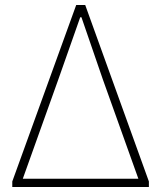

<svg xmlns="http://www.w3.org/2000/svg" viewBox="-20 -746 643 766"><path d="M29 0H574V-22L320 -726H284L29 -22ZM71 -33 213 -430 300 -677H305L390 -430L532 -33Z"/></svg>

Font: Noto Sans JP Thin
Style: Regular
Weight: 100
Designer: Ryoko NISHIZUKA 西塚涼子 (kana, bopomofo & ideographs); Paul D. Hunt (Latin, Greek & Cyrillic); Sandoll Communications 산돌커뮤니
Foundry: Adobe
Version: Version 2.004;hotconv 1.0.118;makeotfexe 2.5.65603